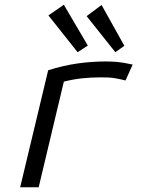

<svg xmlns="http://www.w3.org/2000/svg" viewBox="-20 -789 600 809"><path d="M65 0 183 -493Q247 -513 306 -521.5Q365 -530 425 -530Q452 -530 474.5 -528Q497 -526 539 -517L509 -450Q484 -456 467 -459Q450 -462 435.5 -462.5Q421 -463 400 -463Q364 -463 326 -459Q288 -455 249 -445L143 0ZM307 -569 184 -724 249 -769 350 -597ZM466 -569 345 -721 408 -768 504 -596Z"/></svg>

Font: Ubuntu Sans Mono
Style: Italic
Weight: 400
Italic angle: -13.5°
Monospace: yes
Designer: Dalton Maag Ltd
Foundry: Dalton Maag Ltd
Version: Version 1.006